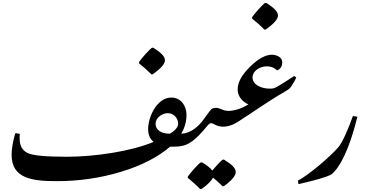

<svg xmlns="http://www.w3.org/2000/svg" viewBox="-20 -1201 2476 1291"><path d="M998 -701H1006C1062 -740 1089 -772 1089 -795C1089 -818 1072 -841 1011 -880H1002C985 -869 932 -810 915 -784V-775C942 -754 970 -729 998 -701Z M362 17C512 17 656 -4 794 -46C933 -88 1042 -145 1124 -215H1150C1211 -215 1224 -223 1224 -271C1224 -282 1221 -293 1213 -298C1209 -301 1205 -302 1199 -302C1222 -342 1234 -384 1234 -429C1234 -489 1197 -545 1132 -545C1035 -545 976 -415 976 -333C976 -295 988 -267 1013 -247C859 -182 613 -147 429 -147C287 -147 199 -155 164 -173C129 -191 112 -223 112 -269C112 -282 112 -292 113 -301L83 -306C66 -248 58 -199 58 -160C58 0 197 17 362 17ZM1122 -302C1065 -302 1026 -326 1026 -369C1026 -409 1070 -440 1108 -440C1151 -440 1178 -403 1178 -370C1178 -347 1159 -324 1122 -302Z M1326 70H1335C1377 40 1403 14 1412 -7C1432 9 1453 28 1476 51H1485C1538 13 1565 -19 1565 -44C1565 -71 1539 -95 1486 -128H1478C1466 -121 1431 -83 1407 -54C1395 -72 1372 -89 1339 -109H1330C1314 -100 1260 -39 1243 -14V-5C1269 16 1297 41 1326 70Z M1174 -217C1247 -217 1299 -265 1369 -349C1382 -365 1391 -373 1398 -373C1417 -373 1433 -350 1476 -350C1509 -350 1539 -377 1539 -417C1539 -438 1528 -456 1509 -456C1480 -456 1459 -476 1431 -476C1422 -476 1414 -474 1406 -470C1392 -462 1356 -405 1336 -381C1310 -349 1260 -304 1200 -302C1182 -301 1150 -285 1150 -248C1150 -226 1164 -217 1174 -217Z M1758 -1002H1766C1822 -1041 1849 -1073 1849 -1096C1849 -1119 1832 -1142 1771 -1181H1762C1745 -1170 1692 -1111 1675 -1085V-1076C1702 -1055 1730 -1030 1758 -1002Z M1476 -349C1497 -349 1518 -353 1539 -361C1564 -371 1572 -376 1658 -433C1674 -444 1692 -456 1713 -470C1768 -507 1840 -553 1894 -584C1915 -596 1929 -606 1935 -615C1949 -636 1962 -657 1972 -680L1958 -690C1920 -665 1863 -628 1834 -613C1821 -606 1808 -605 1794 -605C1763 -605 1737 -612 1717 -623C1692 -636 1678 -657 1678 -680C1678 -724 1726 -755 1775 -755C1796 -755 1821 -749 1841 -729H1848C1868 -741 1878 -758 1878 -781C1878 -819 1836 -833 1808 -833C1766 -833 1717 -807 1662 -753C1606 -698 1578 -648 1578 -600C1578 -555 1607 -519 1650 -499C1603 -470 1556 -455 1509 -455C1478 -455 1447 -429 1447 -388C1447 -360 1465 -349 1476 -349Z M1987 37C2098 12 2172 -9 2208 -28C2267 -74 2332 -206 2383 -416L2353 -421C2322 -335 2285 -246 2253 -209C2210 -158 2068 -32 1983 14Z"/></svg>

Font: Noto Nastaliq Urdu
Style: Regular
Weight: 400
Designer: Monotype Design Team (Patrick Giasson: type design, Kamal Mansour: OpenType code, Glenda Bellarosa). Updated by Simon Co
Foundry: Monotype Imaging Inc., Simon Cozens
Version: Version 3.009